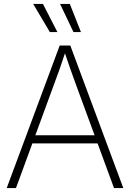

<svg xmlns="http://www.w3.org/2000/svg" viewBox="-20 -960 664 980"><path d="M14.2 0 284.7 -727.5H338.9L609.4 0H562L370.1 -521.5Q355.5 -561.5 339.6 -606.4Q323.7 -651.4 304.7 -708H318.4Q299.8 -651.4 283.9 -606.4Q268.1 -561.5 252.9 -521.5L61.5 0ZM131.8 -228V-269.5H491.7V-228ZM355 -796.4 286.6 -939.9H336.4L393.1 -796.4ZM234.4 -796.4 149.4 -939.9H199.2L272.9 -796.4Z"/></svg>

Font: Inter 28pt ExtraLight
Style: Regular
Weight: 250
Designer: Rasmus Andersson
Foundry: rsms
Version: Version 4.001;git-66647c0bb